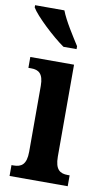

<svg xmlns="http://www.w3.org/2000/svg" viewBox="-94 -809 472 852"><g transform="rotate(10 141.5 -383.0)"><path d="M149 -606H208V-619C184 -657 142 -721 125 -766H-7V-756C13 -721 97 -642 149 -606ZM13 0H275V-49H266C232 -49 209 -63 209 -122V-536H12V-487H25C58 -487 80 -473 80 -418V-121C80 -63 57 -49 22 -49H13Z"/></g></svg>

Font: Noto Serif Bengali ExtraCondensed
Style: Regular
Weight: 400
Width: 2
Designer: Juan Bruce, Universal Thirst, Indian Type Foundry and the Monotype Design Team.
Foundry: Monotype Imaging Inc.
Version: Version 2.003